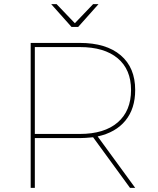

<svg xmlns="http://www.w3.org/2000/svg" viewBox="-20 -906 762 926"><path d="M451 -248 632 0H607L429 -244Q389 -240 365 -240H148V0H128V-699H365Q492 -699 562 -639.5Q632 -580 632 -472Q632 -382 585 -324.5Q538 -267 451 -248ZM365 -260Q483 -260 547.5 -315.5Q612 -371 612 -472Q612 -571 547.5 -625Q483 -679 365 -679H148V-260ZM429 -886H455L357 -776H325L227 -886H253L341 -794Z"/></svg>

Font: Gontserrat Thin
Style: Regular
Weight: 250
Designer: Julieta Ulanovsky
Foundry: Julieta Ulanovsky
Version: Version 6.001